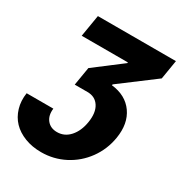

<svg xmlns="http://www.w3.org/2000/svg" viewBox="-226 -875 1162 1238"><g transform="rotate(30 355.0 -255.5)"><path d="M-8.5 -66.8H190.3Q183.6 -13.5 210.2 19.5Q236.9 52.6 285.5 52.6Q341.3 52.6 379.8 9.2Q418.3 -34.1 429.7 -104.4Q442.1 -180.4 413.5 -225.1Q384.9 -269.9 327.4 -269.9H232.2L255 -406.2L456.7 -559.7L457.4 -565.3H113.6L140.6 -727.3H721.6L698.2 -585.2L443.2 -393.5L441.8 -386.4Q549.7 -374.3 603.2 -298.5Q656.6 -222.7 637.8 -108Q622.5 -15.3 568.7 58.8Q514.9 132.8 434.3 174.4Q353.7 215.9 261.4 215.9Q194.2 215.9 139.4 194.6Q84.5 173.3 49 136.2Q13.5 99.1 -2.1 46.5Q-17.8 -6 -8.5 -66.8Z"/></g></svg>

Font: Karasuma Gothic
Style: Italic
Weight: 900
Italic angle: -9.39999°
Designer: Rasmus Andersson / Ryoko Nishizuka
Foundry: Genbu
Version: Version 1.00